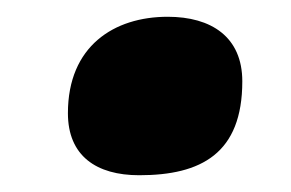

<svg xmlns="http://www.w3.org/2000/svg" viewBox="-20 -469 347 229"><path d="M146 -260C220 -260 269 -286 269 -372C269 -425 232 -449 180 -449C116 -449 61 -414 61 -334C61 -283 95 -260 146 -260Z"/></svg>

Font: Noto Sans UI Black
Style: Italic
Weight: 900
Italic angle: -372°
Designer: Monotype Design Team
Foundry: Monotype Imaging Inc.
Version: Version 1.901